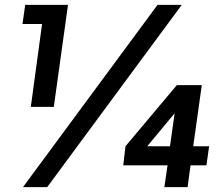

<svg xmlns="http://www.w3.org/2000/svg" viewBox="-20 -765 914 785"><path d="M106 -328 152 -667H72L83 -745H258L200 -328ZM74 0 624 -745H723L173 0ZM652 0 665 -89H484L493 -167L703 -417H805L770 -167H835L824 -89H759L747 0ZM675 -167 694 -302 582 -167Z"/></svg>

Font: Plus Jakarta Sans
Style: Bold Italic
Weight: 700
Italic angle: -8°
Designer: Gumpita Rahayu
Foundry: Tokotype
Version: Version 2.071; ttfautohint (v1.8.4.7-5d5b);gftools[0.9.29]